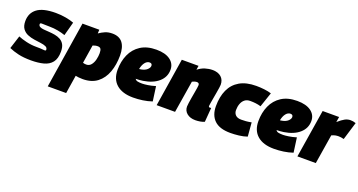

<svg xmlns="http://www.w3.org/2000/svg" viewBox="-63 -1205 3845 2060"><g transform="rotate(20 1859.5 -175.0)"><path d="M-19 -39 29 -189Q66 -173 123 -159.5Q180 -146 238 -146Q296 -146 323 -142.5Q350 -139 350 -151Q350 -176 327 -186.5Q304 -197 268 -201.5Q232 -206 191.5 -212Q151 -218 115 -233Q79 -248 56 -279.5Q33 -311 33 -366Q33 -458 100 -509Q167 -560 312 -560Q371 -560 427.5 -550Q484 -540 521 -525L479 -368Q439 -382 392.5 -390.5Q346 -399 303 -399Q243 -399 216 -401Q189 -403 189 -389Q189 -369 206 -360Q223 -351 251.5 -348.5Q280 -346 313.5 -344Q347 -342 380.5 -336Q414 -330 442.5 -314.5Q471 -299 488 -269Q505 -239 505 -188Q505 -108 471 -65Q437 -22 376 -6Q315 10 234 10Q149 10 88.5 -4Q28 -18 -19 -39Z M499 210 619 -550H811L809 -507Q842 -530 877 -545Q912 -560 958 -560Q1038 -560 1076.5 -509.5Q1115 -459 1115 -365Q1115 -260 1084 -175Q1053 -90 988.5 -40.5Q924 9 823 9Q798 9 777 6.5Q756 4 742 1L709 210ZM806 -151Q841 -151 862 -177.5Q883 -204 892 -242Q901 -280 901 -314Q901 -349 891 -363.5Q881 -378 856 -378Q841 -378 826.5 -374.5Q812 -371 801 -366L768 -157Q786 -151 806 -151Z M1613 -23Q1563 -6 1508 2Q1453 10 1399 10Q1276 10 1209 -48Q1142 -106 1142 -213Q1142 -310 1177 -388.5Q1212 -467 1283 -513Q1354 -559 1462 -559Q1564 -559 1620 -517.5Q1676 -476 1676 -407Q1676 -324 1612.5 -268Q1549 -212 1438 -195Q1394 -189 1358 -189Q1367 -173 1386.5 -168.5Q1406 -164 1440 -164Q1463 -164 1503.5 -170Q1544 -176 1590 -190ZM1439 -405Q1411 -405 1388.5 -377.5Q1366 -350 1356 -300Q1367 -301 1378 -303Q1421 -311 1444.5 -332.5Q1468 -354 1469 -376Q1469 -405 1439 -405Z M1753 -550H1944L1937 -503Q1976 -534 2018.5 -547Q2061 -560 2102 -560Q2165 -560 2201 -528Q2237 -496 2237 -440Q2237 -430 2233 -403Q2229 -376 2223 -341.5Q2217 -307 2211 -273Q2205 -239 2201 -214.5Q2197 -190 2197 -184Q2197 -170 2212 -170Q2220 -170 2226 -172L2213 -9Q2194 0 2165.5 5Q2137 10 2110 10Q2050 10 2013.5 -20Q1977 -50 1977 -98Q1977 -112 1981 -139.5Q1985 -167 1990.5 -200.5Q1996 -234 2002 -266Q2008 -298 2011.5 -322.5Q2015 -347 2015 -355Q2015 -381 1987 -381Q1976 -381 1961 -376.5Q1946 -372 1935 -366L1876 0H1666Z M2510 10Q2386 10 2326.5 -47.5Q2267 -105 2267 -208Q2267 -316 2303 -395Q2339 -474 2413 -517Q2487 -560 2601 -560Q2647 -560 2693.5 -554.5Q2740 -549 2774 -538L2717 -370Q2687 -379 2657 -382.5Q2627 -386 2595 -386Q2557 -386 2532.5 -366.5Q2508 -347 2496 -314Q2484 -281 2484 -242Q2484 -207 2506 -185.5Q2528 -164 2571 -164Q2599 -164 2624.5 -166Q2650 -168 2687 -175L2700 -17Q2658 -2 2606 4Q2554 10 2510 10Z M3221 -23Q3171 -6 3116 2Q3061 10 3007 10Q2884 10 2817 -48Q2750 -106 2750 -213Q2750 -310 2785 -388.5Q2820 -467 2891 -513Q2962 -559 3070 -559Q3172 -559 3228 -517.5Q3284 -476 3284 -407Q3284 -324 3220.5 -268Q3157 -212 3046 -195Q3002 -189 2966 -189Q2975 -173 2994.5 -168.5Q3014 -164 3048 -164Q3071 -164 3111.5 -170Q3152 -176 3198 -190ZM3047 -405Q3019 -405 2996.5 -377.5Q2974 -350 2964 -300Q2975 -301 2986 -303Q3029 -311 3052.5 -332.5Q3076 -354 3077 -376Q3077 -405 3047 -405Z M3549 -550 3539 -489Q3584 -528 3614 -544Q3644 -560 3676 -560Q3692 -560 3707 -557.5Q3722 -555 3738 -549L3676 -345Q3643 -354 3615 -354Q3597 -354 3579 -350.5Q3561 -347 3537 -336L3483 0H3273L3361 -550Z"/></g></svg>

Font: Georama Black
Style: Italic
Weight: 900
Italic angle: -9°
Designer: Jean-Baptiste Levee
Foundry: Production Type
Version: Version 1.000